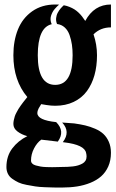

<svg xmlns="http://www.w3.org/2000/svg" viewBox="-20 -654 518 861"><path d="M258.8 94.7Q272 94.7 282.5 94.2Q293 93.8 306.6 92.3Q320.3 90.8 330.3 87.6Q340.3 84.5 349.4 79.6Q358.4 74.7 363.3 66.7Q368.2 58.6 368.2 48.3Q368.2 39.6 366.2 32.2Q359.4 -4.9 268.1 -15.6L261.7 -16.6Q297.4 -63 258.8 -104.5Q307.6 -101.1 312.5 -100.6Q340.3 -96.7 362.1 -91.6Q383.8 -86.4 406.5 -76.7Q429.2 -66.9 443.8 -53.2Q458.5 -39.6 468 -18.1Q477.5 3.4 477.5 31.2Q477.5 65.4 465.6 92.3Q453.6 119.1 433.6 136.7Q413.6 154.3 385.3 165.8Q356.9 177.2 325.7 182.1Q294.4 187 258.8 187Q235.4 187 220.7 186.8Q206.1 186.5 180.7 185.5Q155.3 184.6 138.2 181.9Q121.1 179.2 99.1 175Q77.1 170.9 62.7 164.1Q48.3 157.2 35.2 147.9Q22 138.7 15.4 125.2Q8.8 111.8 8.8 95.2Q8.8 46.4 34.9 11.7Q61 -22.9 102.5 -43.5Q77.1 -50.3 58.6 -64.2Q40 -78.1 40 -98.1Q40 -106.4 42 -115.7Q43.9 -125 46.4 -132.6Q48.8 -140.1 54.2 -149.9Q59.6 -159.7 62.7 -165.3Q65.9 -170.9 73.2 -180.9Q80.6 -190.9 83.3 -194.6Q85.9 -198.2 93.8 -207.8Q101.6 -217.3 102.5 -218.8Q40 -293 40 -406.2Q40 -471.2 60.5 -522Q81.1 -572.8 124.3 -603.3Q167.5 -633.8 227.5 -633.8Q229 -633.8 230.5 -633.8Q231.9 -633.8 233.4 -633.8Q234.9 -633.8 236.3 -633.8Q237.8 -633.8 239.3 -633.5Q240.7 -633.3 242.2 -633.3Q243.7 -633.3 245.1 -633.3Q239.7 -628.9 235.4 -624.5Q231 -620.1 225.1 -613.3Q219.2 -606.4 215.3 -598.9Q211.4 -591.3 208.7 -582.8Q206.1 -574.2 206.8 -564.5Q207.5 -554.7 211.9 -545.4Q149.4 -531.2 149.4 -406.2Q149.4 -273.4 227.5 -273.4Q305.7 -273.4 305.7 -406.2Q305.7 -431.6 302.5 -453.6Q299.3 -475.6 292 -496.6Q284.7 -517.6 270.3 -530.8Q255.9 -543.9 235.8 -546.4Q232.9 -553.2 231.9 -560.1Q231 -566.9 231.7 -573Q232.4 -579.1 234.1 -585.2Q235.8 -591.3 238.8 -596.7Q241.7 -602.1 244.9 -606.9Q248 -611.8 252 -616.2Q255.9 -620.6 259.3 -624Q262.7 -627.4 266.1 -630.4Q279.8 -627.9 291.7 -623Q303.7 -618.2 313.5 -612.1Q323.2 -606 332 -597.7Q340.8 -589.4 347.9 -580.3Q355 -571.3 362.3 -560.1Q401.9 -633.8 477.5 -633.8V-531.2Q430.7 -531.2 399.4 -500Q415 -454.1 415 -406.2Q415 -357.4 403.6 -316.7Q392.1 -275.9 369.4 -245.1Q346.7 -214.4 310.3 -197Q273.9 -179.7 227.5 -179.7Q209.5 -179.7 188 -183.1L164.6 -187Q163.6 -184.6 159.7 -178.5Q155.8 -172.4 153.6 -168.5Q151.4 -164.6 149.4 -158.4Q147.5 -152.3 147.5 -147Q147.5 -115.2 231.9 -106.4Q272.9 -65.4 239.3 -19L165 -27.8Q146 -14.2 132.6 11.7Q119.1 37.6 119.1 65.9Q119.1 73.7 124.5 79.3Q129.9 85 140.4 87.9Q150.9 90.8 161.9 92.8Q172.9 94.7 188 95.2Q203.1 95.7 213.9 95.7Q224.6 95.7 239 95.2Q253.4 94.7 258.8 94.7Z"/></svg>

Font: Oswald
Style: Stencbab
Weight: 400
Designer: Mathieu Le Lay
Foundry: Mathieu Le Lay
Version: Version 1.000